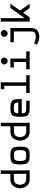

<svg xmlns="http://www.w3.org/2000/svg" viewBox="1952 -2742 1040 4984"><g transform="rotate(-90 2472.0 -250.0)"><path d="M308 0Q261 0 223 -14Q185 -28 161.5 -50Q138 -72 121 -98.5Q104 -125 96 -151.5Q88 -178 83.5 -200Q79 -222 78 -236V-250Q78 -255 78.5 -264Q79 -273 83.5 -299Q88 -325 96 -348.5Q104 -372 121 -401Q138 -430 161.5 -451Q185 -472 223 -486Q261 -500 308 -500H450V-750H540V0ZM308 -90H450V-410H308Q269 -410 240 -393.5Q211 -377 198 -353.5Q185 -330 177.5 -306.5Q170 -283 169 -266L168 -250Q168 -243 169 -232.5Q170 -222 177.5 -194.5Q185 -167 198 -146Q211 -125 240 -107.5Q269 -90 308 -90Z M1024.5 -4.5Q994 0 927 0Q860 0 829.5 -4.5Q799 -9 761.5 -31Q724 -53 710 -106Q696 -159 696 -250Q696 -341 710 -394Q724 -447 761.5 -469Q799 -491 829.5 -495.5Q860 -500 927 -500Q994 -500 1024.5 -495.5Q1055 -491 1092.5 -469Q1130 -447 1144 -394Q1158 -341 1158 -250Q1158 -159 1144 -106Q1130 -53 1092.5 -31Q1055 -9 1024.5 -4.5ZM884.5 -91Q898 -90 927 -90Q956 -90 969.5 -91Q983 -92 1003 -96Q1023 -100 1032 -110Q1041 -120 1051 -137.5Q1061 -155 1064.5 -183Q1068 -211 1068 -250Q1068 -289 1064.5 -317Q1061 -345 1051 -362.5Q1041 -380 1032 -390Q1023 -400 1003 -404Q983 -408 969.5 -409Q956 -410 927 -410Q898 -410 884.5 -409Q871 -408 851 -404Q831 -400 822 -390Q813 -380 803 -362.5Q793 -345 789.5 -317Q786 -289 786 -250Q786 -211 789.5 -183Q793 -155 803 -137.5Q813 -120 822 -110Q831 -100 851 -96Q871 -92 884.5 -91Z M1544 0Q1497 0 1459 -14Q1421 -28 1397.5 -50Q1374 -72 1357 -98.5Q1340 -125 1332 -151.5Q1324 -178 1319.5 -200Q1315 -222 1314 -236V-250Q1314 -255 1314.5 -264Q1315 -273 1319.5 -299Q1324 -325 1332 -348.5Q1340 -372 1357 -401Q1374 -430 1397.5 -451Q1421 -472 1459 -486Q1497 -500 1544 -500H1686V-750H1776V0ZM1544 -90H1686V-410H1544Q1505 -410 1476 -393.5Q1447 -377 1434 -353.5Q1421 -330 1413.5 -306.5Q1406 -283 1405 -266L1404 -250Q1404 -243 1405 -232.5Q1406 -222 1413.5 -194.5Q1421 -167 1434 -146Q1447 -125 1476 -107.5Q1505 -90 1544 -90Z M2163 0Q2096 0 2065.5 -4.5Q2035 -9 1997.5 -31Q1960 -53 1946 -106Q1932 -159 1932 -250Q1932 -341 1946 -394Q1960 -447 1997.5 -469Q2035 -491 2065.5 -495.5Q2096 -500 2163 -500Q2230 -500 2260.5 -495.5Q2291 -491 2328.5 -469Q2366 -447 2380 -394Q2394 -341 2394 -250V-205H2022Q2022 -171 2029 -149Q2036 -127 2045 -115Q2054 -103 2075.5 -97.5Q2097 -92 2113 -91Q2129 -90 2163 -90H2349V0ZM2022 -295H2304Q2304 -329 2297 -351Q2290 -373 2281 -385Q2272 -397 2250.5 -402.5Q2229 -408 2213 -409Q2197 -410 2163 -410Q2129 -410 2113 -409Q2097 -408 2075.5 -402.5Q2054 -397 2045 -385Q2036 -373 2029 -351Q2022 -329 2022 -295Z M2550 0V-90H2736V-660H2646V-750H2826V-90H3012V0Z M3318 -722Q3346 -750 3380 -750Q3414 -750 3442 -722Q3470 -694 3470 -660Q3470 -626 3442 -598Q3414 -570 3380 -570Q3346 -570 3318 -598Q3290 -626 3290 -660Q3290 -694 3318 -722ZM3168 0V-90H3354V-410H3213V-500H3444V-90H3630V0Z M4034.5 -722Q4062 -750 4096 -750Q4130 -750 4158 -722Q4186 -694 4186 -660Q4186 -626 4158 -598Q4130 -570 4096 -570Q4062 -570 4034.5 -598Q4007 -626 4007 -660Q4007 -694 4034.5 -722ZM4007 250Q3921 250 3801 190L3841 115Q3909 148 3949 155Q3976 160 4007 160Q4072 160 4110 135.5Q4148 111 4148 45V-410H3866V-500H4238V45Q4238 63 4235 83Q4232 103 4218.5 135Q4205 167 4182 191Q4159 215 4113.5 232.5Q4068 250 4007 250Z M4404 0V-750H4494V-128L4757 -500H4866L4691 -250L4866 0H4757L4635 -172L4514 0Z"/></g></svg>

Font: Hermit
Style: Regular
Weight: 400
Designer: Pablo Caro
Version: Version 2.000;PS 002.000;hotconv 1.0.88;makeotf.lib2.5.64775